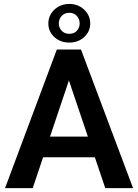

<svg xmlns="http://www.w3.org/2000/svg" viewBox="-20 -965 707 985"><path d="M350.6 -603 147.9 0H5.9L271.5 -710.9H362.3ZM520 0 316.4 -603 304.2 -710.9H395.5L662.6 0ZM510.7 -264.2V-158.2H129.4V-264.2ZM228 -844.7Q228 -872.1 241.9 -894.8Q255.9 -917.5 280.3 -931.2Q304.7 -944.8 335.4 -944.8Q381.3 -944.8 412.1 -915.3Q442.9 -885.7 442.9 -844.7Q442.9 -816.9 428.7 -794.7Q414.6 -772.5 390.4 -759.5Q366.2 -746.6 335.4 -746.6Q289.6 -746.6 258.8 -774.9Q228 -803.2 228 -844.7ZM281.7 -844.7Q281.7 -823.2 296.4 -807.4Q311 -791.5 335.4 -791.5Q359.9 -791.5 374.3 -807.1Q388.7 -822.8 388.7 -844.7Q388.7 -866.7 374.3 -883.1Q359.9 -899.4 335.4 -899.4Q311 -899.4 296.4 -883.1Q281.7 -866.7 281.7 -844.7Z"/></svg>

Font: Roboto SemiBold
Style: Regular
Weight: 600
Designer: Christian Robertson
Foundry: Google
Version: Version 3.009; 2024